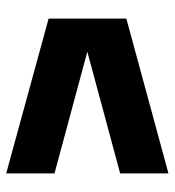

<svg xmlns="http://www.w3.org/2000/svg" viewBox="8 -610 564 620"><g transform="rotate(-90 290.0 -300.0)"><path d="M40 -38V-194L433 -300L40 -406V-562L540 -425V-174Z"/></g></svg>

Font: Urbanist Black
Style: Regular
Weight: 900
Designer: Corey Hu
Foundry: Corey Hu
Version: Version 1.330; ttfautohint (v1.8.4.7-5d5b)